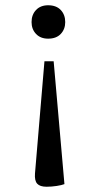

<svg xmlns="http://www.w3.org/2000/svg" viewBox="-20 -493 368 730"><path d="M184 -260 225 207Q215 211 195.5 214Q176 217 157 217Q132 217 121.5 205.5Q111 194 113 167L149 -260ZM163 -473Q194 -473 211 -455Q228 -437 228 -409Q228 -382 211 -364Q194 -346 163 -346Q134 -346 117 -364Q100 -382 100 -409Q100 -437 117 -455Q134 -473 163 -473Z"/></svg>

Font: Gulzar
Style: Regular
Weight: 400
Designer: Borna Izadpanah, Alice Savoie, Simon Cozens, Fiona Ross
Version: Version 1.000;[7b34f74]; ttfautohint (v1.8.4)